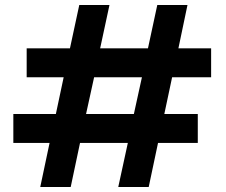

<svg xmlns="http://www.w3.org/2000/svg" viewBox="-20 -743 900 763"><path d="M140 0 177 -175H33V-290H202L233 -436H86V-551H258L295 -723H415L378 -551H568L605 -723H725L689 -551H819V-436H664L633 -290H766V-175H608L571 0H450L488 -175H298L261 0ZM322 -290H512L544 -436H354Z"/></svg>

Font: Rethink Sans
Style: Bold
Weight: 700
Designer: The Rethink Sans project authors (Hans Thiessen). DM Sans designed by Colophon Foundry.
Foundry: Rethink Communications LLC
Version: Version 1.001